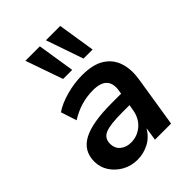

<svg xmlns="http://www.w3.org/2000/svg" viewBox="-219 -866 986 986"><g transform="rotate(-45 273.5 -373.5)"><path d="M193 10Q148 10 111 -10.5Q74 -31 51.5 -65Q29 -99 29 -141Q29 -218 95.5 -254Q162 -290 304 -290H373L376 -308Q384 -355 361.5 -380Q339 -405 283 -405Q194 -405 115 -355L87 -441Q125 -467 183 -483Q241 -499 299 -499Q378 -499 423 -470Q468 -441 484 -391Q500 -341 490 -277L446 0H329L340 -72Q315 -30 276 -10Q237 10 193 10ZM232 -76Q279 -76 314 -106.5Q349 -137 357 -189L362 -218H310Q222 -218 186.5 -203.5Q151 -189 151 -149Q151 -114 174.5 -95Q198 -76 232 -76ZM364 -554 294 -757H398L430 -554ZM216 -554 145 -757H250L282 -554Z"/></g></svg>

Font: Nunito Sans
Style: Bold Italic
Weight: 700
Italic angle: -9°
Designer: Vernon Adams
Foundry: Vernon Adams
Version: Version 3.006; ttfautohint (v1.8.3)